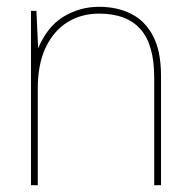

<svg xmlns="http://www.w3.org/2000/svg" viewBox="-20 -544 553 564"><path d="M71 0V-512H87L92 -402Q119 -466 166.5 -495Q214 -524 271 -524Q324 -524 365 -503.5Q406 -483 429.5 -438.5Q453 -394 453 -321V0H433V-316Q433 -413 392.5 -458.5Q352 -504 271 -504Q219 -504 178.5 -479Q138 -454 114.5 -405Q91 -356 91 -285V0Z"/></svg>

Font: DM Sans 12pt Thin
Style: Regular
Weight: 250
Version: Version 4.004;gftools[0.9.30]